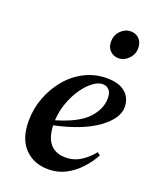

<svg xmlns="http://www.w3.org/2000/svg" viewBox="-142 -828 746 924"><g transform="rotate(20 231.5 -366.0)"><path d="M218 14Q144 14 97.5 -34Q51 -82 51 -173Q51 -236 73 -294Q95 -352 133.5 -397.5Q172 -443 224 -469Q276 -495 336 -495Q398 -495 430.5 -467Q463 -439 463 -392Q463 -335 387.5 -279.5Q312 -224 169 -193Q172 -128 200 -98Q228 -68 277 -68Q321 -68 356 -91Q391 -114 415 -145L430 -134Q410 -96 378.5 -62Q347 -28 307 -7Q267 14 218 14ZM326 -461Q303 -461 277 -441.5Q251 -422 227.5 -388.5Q204 -355 188 -311.5Q172 -268 169 -219Q281 -252 326.5 -301Q372 -350 372 -405Q372 -434 359 -447.5Q346 -461 326 -461ZM353 -604Q328 -604 310.5 -621Q293 -638 293 -667Q293 -701 315.5 -723.5Q338 -746 366 -746Q393 -746 410 -728.5Q427 -711 427 -682Q427 -650 404.5 -627Q382 -604 353 -604Z"/></g></svg>

Font: DeepMind Serif Text
Style: Italic
Weight: 400
Italic angle: -12°
Designer: Frank Grießhammer / Modifications: Colophon Foundry
Foundry: Colophon Foundry
Version: Version 5.003; ttfautohint (v1.8.2)